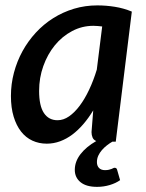

<svg xmlns="http://www.w3.org/2000/svg" viewBox="-20 -538 556 729"><path d="M415 99Q422.5 99 424.5 106L436 146Q420 157.5 396.8 164.5Q373.5 171.5 348.5 171.5Q307.5 171.5 285.8 153.8Q264 136 264 107Q264 75.5 285.5 47.5Q307 19.5 345.5 -2.5Q335.5 -6.5 331.5 -15.8Q327.5 -25 327.5 -36.5L334 -119Q316.5 -90 296.5 -66.8Q276.5 -43.5 254.5 -27Q232.5 -10.5 208 -1.5Q183.5 7.5 157.5 7.5Q128 7.5 103 -4Q78 -15.5 60 -38.5Q42 -61.5 31.8 -95.2Q21.5 -129 21.5 -173.5Q21.5 -219 33 -262.2Q44.5 -305.5 65.5 -343.8Q86.5 -382 116 -414Q145.5 -446 182 -469Q218.5 -492 260.8 -504.8Q303 -517.5 349.5 -517.5Q383 -517.5 416 -512.2Q449 -507 480.5 -494L419.5 0H406.5Q396 6 385.8 14Q375.5 22 367 31.8Q358.5 41.5 353.2 53Q348 64.5 348 77.5Q348 91.5 356 99.8Q364 108 378.5 108Q387.5 108 393.5 106.5Q399.5 105 403.5 103.5Q407.5 102 410 100.5Q412.5 99 415 99ZM198.5 -81.5Q221 -81.5 242.2 -96.2Q263.5 -111 282.8 -136.8Q302 -162.5 318.5 -197.5Q335 -232.5 347.5 -273.5L368 -437.5Q359.5 -438.5 351.2 -439.2Q343 -440 334.5 -440Q291.5 -440 253.8 -420Q216 -400 188.2 -366Q160.5 -332 144.5 -287.2Q128.5 -242.5 128.5 -193Q128.5 -136 146.8 -108.8Q165 -81.5 198.5 -81.5Z"/></svg>

Font: Lato Semibold
Style: Italic
Weight: 600
Italic angle: -7°
Designer: Lukasz Dziedzic
Foundry: tyPoland Lukasz Dziedzic
Version: Version 2.006; 2014-01-15